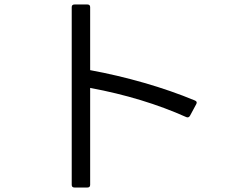

<svg xmlns="http://www.w3.org/2000/svg" viewBox="-20 -799 1040 854"><path d="M311 -779H369Q381 -779 381 -767V-487Q501 -465 621 -430.5Q741 -396 847 -352Q859 -347 853 -336L825 -284Q819 -274 809 -278Q617 -364 381 -408V23Q381 35 369 35H311Q299 35 299 23V-767Q299 -779 311 -779Z"/></svg>

Font: LINE Seed JP_TTF Regular
Style: Regular
Weight: 400
Designer: LINE & Fontrix & Fontworks
Version: Version 1.002